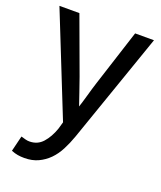

<svg xmlns="http://www.w3.org/2000/svg" viewBox="-132 -575 732 874"><g transform="rotate(20 233.5 -138.0)"><path d="M44.9 127Q58.1 130.9 67.6 133.3Q77.1 135.7 85.9 135.7Q125.5 135.7 150.6 107.4Q175.8 79.1 190.9 35.6L200.7 1.5L3.9 -491.2H100.6L200.7 -218.8Q211.4 -187 224.1 -151.4Q236.8 -115.7 246.6 -85.4H242.7Q252.4 -114.3 262.5 -150.4Q272.5 -186.5 282.7 -218.3L370.6 -491.2H461.9L276.4 42Q263.7 78.1 247.3 109.9Q231 141.6 208.3 164.6Q185.5 187.5 156.7 200.9Q127.9 214.4 89.8 214.4Q72.3 214.4 57.9 211.9Q43.5 209.5 26.4 202.6Z"/></g></svg>

Font: Pyidaungsu Numbers
Style: Regular
Weight: 400
Designer: Sun Tun
Foundry: MCF
Version: Version 1.083; ttfautohint (v1.8.2)